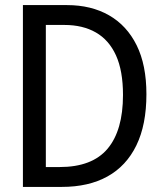

<svg xmlns="http://www.w3.org/2000/svg" viewBox="-20 -734 640 754"><path d="M70 0V-714H243Q338 -714 408 -674Q478 -634 516.5 -556.5Q555 -479 555 -364Q555 -244 515.5 -163Q476 -82 402 -41Q328 0 223 0ZM214 -78Q342 -78 402.5 -150Q463 -222 463 -361Q463 -456 435.5 -516.5Q408 -577 356.5 -606.5Q305 -636 233 -636H160V-78Z"/></svg>

Font: Noto Sans Mono
Style: Regular
Weight: 400
Designer: Monotype Design Team
Foundry: Monotype Imaging Inc.
Version: Version 2.014